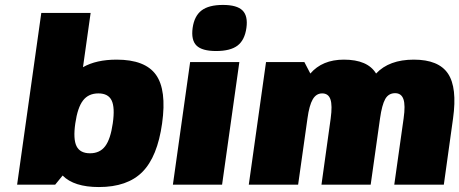

<svg xmlns="http://www.w3.org/2000/svg" viewBox="-20 -753 1873 783"><path d="M383.3 9.8Q281.7 9.8 235.4 -37.1L205.1 0H49.8L148.4 -700.2H349.6L318.4 -479Q372.6 -509.8 455.6 -509.8Q571.8 -509.8 616 -448Q660.2 -386.2 641.1 -250Q622.1 -113.8 560.8 -52Q499.5 9.8 383.3 9.8ZM347.2 -127.9Q387.2 -127.9 408.9 -156.7Q430.7 -185.5 439.9 -250Q449.2 -314.5 435.3 -343.3Q421.4 -372.1 381.3 -372.1Q340.8 -372.1 318.6 -343.3Q296.4 -314.5 287.1 -250Q277.8 -185.5 292.2 -156.7Q306.6 -127.9 347.2 -127.9Z M885.7 0H685.1L755.4 -500H956.1ZM889.2 -732.9Q946.3 -732.9 969 -710.4Q991.7 -688 984.9 -639.2Q978 -589.4 948.7 -567.1Q919.4 -544.9 861.3 -544.9Q804.2 -544.9 781.5 -567.1Q758.8 -589.4 765.6 -639.2Q772.5 -688 802 -710.4Q831.5 -732.9 889.2 -732.9Z M1293.9 -372.1Q1269.5 -372.1 1255.4 -347.9Q1241.2 -323.7 1233.9 -270L1195.8 0H994.6L1064.9 -500H1221.2L1245.6 -453.1Q1294.4 -509.8 1382.3 -509.8Q1479.5 -509.8 1513.7 -453.1Q1566.9 -509.8 1667.5 -509.8Q1768.6 -509.8 1806.9 -452.9Q1845.2 -396 1827.6 -270L1790 0H1587.9L1626 -270Q1633.8 -324.2 1625.2 -348.6Q1616.7 -373 1591.3 -373Q1564.5 -373 1551 -349.1Q1537.6 -325.2 1529.8 -270L1491.7 0H1291L1328.6 -270Q1335.9 -323.2 1327.6 -347.7Q1319.3 -372.1 1293.9 -372.1Z"/></svg>

Font: Fivo Sans Black
Style: Regular
Weight: 900
Designer: Alexander Slobzheninov
Foundry: Alexander Slobzheninov
Version: 1.0